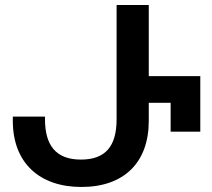

<svg xmlns="http://www.w3.org/2000/svg" viewBox="-20 -734 844 764"><path d="M304 10C474 10 572 -88 572 -253V-325H659V-210H777V-431H572V-714H444V-260C444 -151 399 -99 302 -99C203 -99 159 -155 159 -260V-270H31V-253C31 -86 137 10 304 10Z"/></svg>

Font: Noto Sans Georgian Semi
Style: Regular
Weight: 600
Designer: Monotype Design Team
Foundry: Monotype Imaging Inc.
Version: Version 1.901